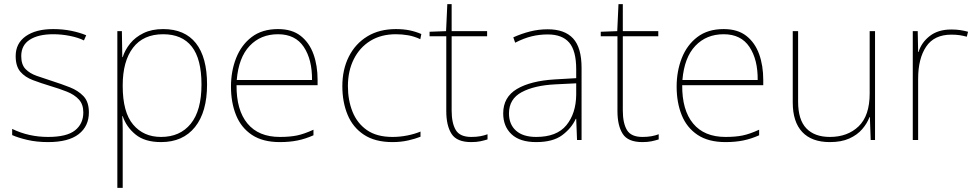

<svg xmlns="http://www.w3.org/2000/svg" viewBox="-20 -679 4730 931"><path d="M411 -134Q411 -67 361.5 -28.5Q312 10 213 10Q158 10 113 -0.5Q68 -11 39 -24V-54Q119 -15 213 -15Q304 -15 344 -47Q384 -79 384 -134Q384 -173 362.5 -196.5Q341 -220 304.5 -234.5Q268 -249 224 -262Q178 -276 139.5 -290.5Q101 -305 78.5 -331.5Q56 -358 56 -407Q56 -469 105 -503.5Q154 -538 238 -538Q285 -538 326 -529.5Q367 -521 398 -508L387 -483Q359 -497 318.5 -505Q278 -513 238 -513Q166 -513 124.5 -486.5Q83 -460 83 -407Q83 -366 103.5 -344.5Q124 -323 158.5 -311Q193 -299 233 -286Q277 -272 318 -256Q359 -240 385 -212.5Q411 -185 411 -134Z M771 -538Q876 -538 930 -469.5Q984 -401 984 -269Q984 -136 925.5 -63Q867 10 761 10Q682 10 637 -27Q592 -64 575 -116H573Q575 -82 575 -49.5Q575 -17 575 15V232H549V-528H571L573 -402H575Q586 -437 611 -468Q636 -499 676 -518.5Q716 -538 771 -538ZM771 -513Q675 -513 625 -447.5Q575 -382 575 -265V-262Q575 -135 625.5 -75Q676 -15 761 -15Q853 -15 905 -79Q957 -143 957 -269Q957 -393 910 -453Q863 -513 771 -513Z M1328 -538Q1396 -538 1438 -505Q1480 -472 1500 -416.5Q1520 -361 1520 -291V-266H1127Q1126 -145 1180 -80Q1234 -15 1337 -15Q1385 -15 1419.5 -22Q1454 -29 1500 -50V-23Q1462 -6 1423.5 2Q1385 10 1337 10Q1254 10 1201.5 -25Q1149 -60 1124.5 -121Q1100 -182 1100 -259Q1100 -334 1125 -397.5Q1150 -461 1200.5 -499.5Q1251 -538 1328 -538ZM1328 -513Q1244 -513 1190.5 -456.5Q1137 -400 1128 -291H1493Q1494 -390 1453 -451.5Q1412 -513 1328 -513Z M1883 10Q1799 10 1745 -25.5Q1691 -61 1665.5 -122.5Q1640 -184 1640 -261Q1640 -342 1671.5 -404.5Q1703 -467 1761 -502.5Q1819 -538 1900 -538Q1936 -538 1965.5 -532Q1995 -526 2023 -514L2018 -489Q1988 -503 1958.5 -508Q1929 -513 1900 -513Q1828 -513 1776 -481Q1724 -449 1695.5 -392Q1667 -335 1667 -261Q1667 -193 1689.5 -137Q1712 -81 1759.5 -48Q1807 -15 1883 -15Q1919 -15 1954.5 -22Q1990 -29 2019 -41V-16Q1994 -6 1959 2Q1924 10 1883 10Z M2265 -15Q2290 -15 2309 -18.5Q2328 -22 2344 -28V-3Q2328 2 2309.5 6Q2291 10 2265 10Q2195 10 2169.5 -30Q2144 -70 2144 -140V-503H2063V-525L2143 -528L2149 -659H2170V-528H2342V-503H2170V-143Q2170 -82 2190 -48.5Q2210 -15 2265 -15Z M2636 -537Q2718 -537 2759 -492.5Q2800 -448 2800 -350V0H2778L2774 -103H2772Q2751 -57 2706 -23.5Q2661 10 2580 10Q2501 10 2460.5 -28Q2420 -66 2420 -129Q2420 -208 2486.5 -247.5Q2553 -287 2671 -294L2774 -300V-343Q2774 -433 2740 -472.5Q2706 -512 2636 -512Q2596 -512 2558.5 -503Q2521 -494 2478 -472L2469 -498Q2509 -516 2550.5 -526.5Q2592 -537 2636 -537ZM2673 -270Q2571 -265 2509.5 -232Q2448 -199 2448 -129Q2448 -76 2482 -45.5Q2516 -15 2580 -15Q2680 -15 2726.5 -72Q2773 -129 2774 -220V-275Z M3095 -15Q3120 -15 3139 -18.5Q3158 -22 3174 -28V-3Q3158 2 3139.5 6Q3121 10 3095 10Q3025 10 2999.5 -30Q2974 -70 2974 -140V-503H2893V-525L2973 -528L2979 -659H3000V-528H3172V-503H3000V-143Q3000 -82 3020 -48.5Q3040 -15 3095 -15Z M3489 -538Q3557 -538 3599 -505Q3641 -472 3661 -416.5Q3681 -361 3681 -291V-266H3288Q3287 -145 3341 -80Q3395 -15 3498 -15Q3546 -15 3580.5 -22Q3615 -29 3661 -50V-23Q3623 -6 3584.5 2Q3546 10 3498 10Q3415 10 3362.5 -25Q3310 -60 3285.5 -121Q3261 -182 3261 -259Q3261 -334 3286 -397.5Q3311 -461 3361.5 -499.5Q3412 -538 3489 -538ZM3489 -513Q3405 -513 3351.5 -456.5Q3298 -400 3289 -291H3654Q3655 -390 3614 -451.5Q3573 -513 3489 -513Z M4223 -528V0H4202L4198 -111H4196Q4185 -81 4161 -53Q4137 -25 4098.5 -7.5Q4060 10 4004 10Q3916 10 3870 -39Q3824 -88 3824 -182V-528H3850V-186Q3850 -98 3890 -56.5Q3930 -15 4004 -15Q4090 -15 4143.5 -66.5Q4197 -118 4197 -226V-528Z M4593 -536Q4617 -536 4636.5 -533Q4656 -530 4674 -525L4668 -501Q4649 -506 4632.5 -508.5Q4616 -511 4593 -511Q4510 -511 4471 -453Q4432 -395 4432 -297V0H4406V-528H4430L4432 -427H4434Q4448 -473 4488.5 -504.5Q4529 -536 4593 -536Z"/></svg>

Font: Noto Sans Kannada Thin
Style: Regular
Weight: 100
Designer: Jelle Bosma - Monotype Design Team
Foundry: Monotype Imaging Inc.
Version: Version 2.005; ttfautohint (v1.8.4.7-5d5b)